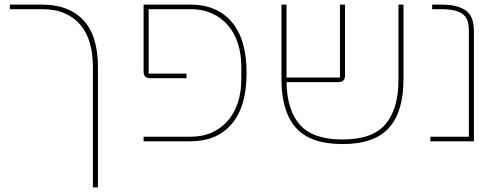

<svg xmlns="http://www.w3.org/2000/svg" viewBox="-20 -616 2184 837"><path d="M385 -325Q385 -381 372 -427Q359 -473 332 -506Q305 -539 263 -557.5Q221 -576 163 -576H23V-596H163Q279 -596 343 -528.5Q407 -461 407 -323V201H385Z M606 -20H810Q863 -20 904 -38.5Q945 -57 973.5 -90Q1002 -123 1017 -169Q1032 -215 1032 -271V-325Q1032 -381 1017 -427Q1002 -473 973.5 -506Q945 -539 904 -557.5Q863 -576 810 -576H628V-295H793V-275H635Q606 -275 606 -304V-596H810Q926 -596 990.5 -520Q1055 -444 1055 -298Q1055 -152 990.5 -76Q926 0 810 0H606Z M1473 12Q1333 12 1270 -59Q1207 -130 1207 -270V-596H1229V-278H1462V-596H1484V-287Q1484 -258 1455 -258H1229Q1231 -136 1287.5 -72Q1344 -8 1473 -8Q1604 -8 1660.5 -74.5Q1717 -141 1717 -268V-596H1739V-270Q1739 -130 1676 -59Q1613 12 1473 12Z M1856 -20H2024V-478Q2024 -501 2020 -519Q2016 -537 2002.5 -550Q1989 -563 1964.5 -569.5Q1940 -576 1900 -576H1864V-596H1903Q1946 -596 1974 -587.5Q2002 -579 2018 -564Q2034 -549 2040 -527Q2046 -505 2046 -478V0H1856Z"/></svg>

Font: IBM Plex Sans Hebrew Thin
Style: Regular
Weight: 100
Designer: Mike Abbink, Paul van der Laan, Pieter van Rosmalen, Yanek Iontef
Foundry: Bold Monday
Version: Version 1.2